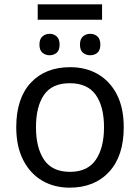

<svg xmlns="http://www.w3.org/2000/svg" viewBox="-20 -856 645 886"><path d="M551 -269Q551 -136 483.5 -63Q416 10 301 10Q230 10 174.5 -22.5Q119 -55 87 -117.5Q55 -180 55 -269Q55 -402 122 -474Q189 -546 304 -546Q377 -546 432.5 -513.5Q488 -481 519.5 -419.5Q551 -358 551 -269ZM146 -269Q146 -174 183.5 -118.5Q221 -63 303 -63Q384 -63 422 -118.5Q460 -174 460 -269Q460 -364 422 -418Q384 -472 302 -472Q220 -472 183 -418Q146 -364 146 -269ZM451 -836V-765H154V-836ZM209 -700Q228 -700 241.5 -688Q255 -676 255 -650Q255 -624 241.5 -612.5Q228 -601 209 -601Q190 -601 176 -612.5Q162 -624 162 -650Q162 -676 176 -688Q190 -700 209 -700ZM396 -700Q416 -700 429.5 -688Q443 -676 443 -650Q443 -624 429.5 -612.5Q416 -601 396 -601Q377 -601 363 -612.5Q349 -624 349 -650Q349 -676 363 -688Q377 -700 396 -700Z"/></svg>

Font: Noto Sans IKEA
Style: Regular
Weight: 400
Designer: Monotype Design Team
Foundry: Monotype Imaging Inc.
Version: Version 2.001